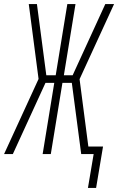

<svg xmlns="http://www.w3.org/2000/svg" viewBox="-35 -755 579 941"><path d="M396 166 424 0H363L317 -349H271L214 0H174L231 -349H188L78 -109L28 0H-15L154 -368L106 -735H146L192 -386H238L295 -735H335L278 -386H321L481 -735H524L355 -367L398 -37H470L436 166Z"/></svg>

Font: Iosevka SS18 Extralight
Style: Italic
Weight: 200
Italic angle: -9°
Monospace: yes
Designer: Belleve Invis
Foundry: Belleve Invis
Version: Version 25.1.1; ttfautohint (v1.8.4)